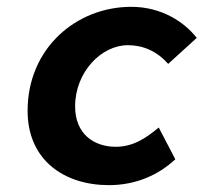

<svg xmlns="http://www.w3.org/2000/svg" viewBox="-20 -528 640 560"><path d="M297.5 12C375.5 12 441.8 -17.1 491.3 -63.4L443 -156.1C404.5 -124 367.4 -99.9 317.6 -99.9C253.6 -99.9 199.1 -137.5 199.1 -217.5C199.1 -318.4 276 -396.2 352.9 -396.2C397.8 -396.2 437.8 -378.5 470.6 -341.7L553.8 -417.5C518.1 -463.5 451.5 -508.1 362.9 -508.1C202.2 -508.1 60.5 -386.9 60.5 -204.9C60.5 -60 168.3 12 297.5 12Z"/></svg>

Font: Source Code Variable
Style: Italic
Weight: 400
Italic angle: -11°
Monospace: yes
Designer: Paul D. Hunt, Teo Tuominen
Foundry: Adobe Systems Incorporated
Version: Version 1.005;PS 1.0;hotconv 16.6.54;makeotf.lib2.5.65590